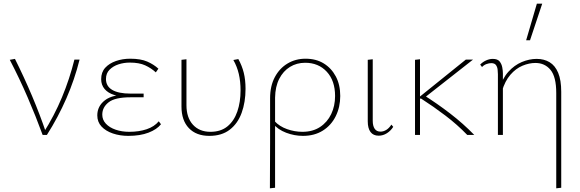

<svg xmlns="http://www.w3.org/2000/svg" viewBox="-20 -731 3140 1040"><path d="M211 0Q174 -101 130 -203Q86 -305 33 -407L61 -412Q111 -312 153.5 -211.5Q196 -111 230 -11H215Q274 -104 315.5 -203.5Q357 -303 383 -408H411Q384 -300 339.5 -198Q295 -96 234 0Z M675 5Q630 5 591.5 -8Q553 -21 530 -45.5Q507 -70 507 -106Q507 -156 548.5 -188Q590 -220 681 -220V-206Q633 -206 599 -216.5Q565 -227 546.5 -249Q528 -271 528 -302Q528 -340 550 -364Q572 -388 608 -400.5Q644 -413 685 -413Q742 -413 777.5 -397.5Q813 -382 838 -359L824 -339Q799 -362 766.5 -377Q734 -392 683 -392Q651 -392 622 -382.5Q593 -373 573.5 -353.5Q554 -334 554 -303Q554 -264 588 -244Q622 -224 687 -224H758V-204H687Q603 -204 568.5 -177Q534 -150 534 -110Q534 -82 553.5 -61Q573 -40 606.5 -28.5Q640 -17 680 -17Q733 -17 774.5 -31Q816 -45 840 -74L852 -58Q830 -30 784.5 -12.5Q739 5 675 5Z M1114 5Q1043 5 1003 -37Q963 -79 963 -154V-407L990 -410V-161Q990 -94 1025 -55.5Q1060 -17 1120 -17Q1176 -17 1212 -46.5Q1248 -76 1265.5 -127Q1283 -178 1283 -241Q1283 -290 1273.5 -330.5Q1264 -371 1244 -406L1271 -411Q1291 -375 1300.5 -336.5Q1310 -298 1310 -250Q1310 -178 1289 -120Q1268 -62 1224.5 -28.5Q1181 5 1114 5Z M1442 289Q1442 228 1442.5 166.5Q1443 105 1443 44Q1443 -17 1443 -78Q1443 -139 1443 -199Q1443 -265 1468.5 -313Q1494 -361 1537.5 -387Q1581 -413 1635 -413Q1692 -413 1733.5 -387.5Q1775 -362 1799 -317Q1823 -272 1823 -211Q1823 -151 1798.5 -101.5Q1774 -52 1728.5 -23.5Q1683 5 1621 5Q1575 5 1530 -12Q1485 -29 1457 -63L1467 -75Q1494 -46 1535 -31.5Q1576 -17 1618 -17Q1674 -17 1713.5 -43Q1753 -69 1774 -113Q1795 -157 1795 -211Q1795 -294 1750 -342.5Q1705 -391 1633 -391Q1587 -391 1550.5 -368.5Q1514 -346 1492.5 -304Q1471 -262 1470 -202Q1470 -149 1470 -99Q1470 -49 1470 -0.5Q1470 48 1470 95.5Q1470 143 1470 190.5Q1470 238 1470 286Z M2031 4Q2002 4 1987 -16Q1972 -36 1972 -74V-407L1999 -410V-77Q1999 -49 2009.5 -33.5Q2020 -18 2041 -18Q2057 -18 2072.5 -27.5Q2088 -37 2100 -56L2110 -44Q2097 -23 2076 -9.5Q2055 4 2031 4Z M2511 0Q2457 -56 2392.5 -105Q2328 -154 2261 -197H2251V-205L2503 -408H2542L2272 -196V-218Q2347 -171 2418.5 -116Q2490 -61 2549 0ZM2228 0V-407L2255 -410V0Z M2993 289V-227Q2993 -315 2962 -352.5Q2931 -390 2880 -390Q2846 -390 2810 -375Q2774 -360 2744.5 -326Q2715 -292 2699 -237L2683 -246Q2701 -306 2733.5 -342Q2766 -378 2806.5 -395Q2847 -412 2887 -412Q2927 -412 2957 -394Q2987 -376 3003.5 -336.5Q3020 -297 3020 -234V286ZM2677 0V-329Q2677 -339 2675.5 -353.5Q2674 -368 2666.5 -378.5Q2659 -389 2641 -389Q2629 -389 2615 -384Q2601 -379 2591 -368L2581 -381Q2594 -395 2612.5 -403.5Q2631 -412 2649 -412Q2675 -412 2686 -398.5Q2697 -385 2700.5 -366.5Q2704 -348 2704 -334V0ZM2830 -513 2888 -711H2917L2851 -513Z"/></svg>

Font: Ysabeau Office Thin
Style: Regular
Weight: 250
Designer: Christian Thalmann (Catharsis Fonts)
Version: Version 2.001;gftools[0.9.30]; featfreeze: tnum,lnum,ss02